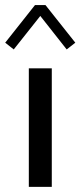

<svg xmlns="http://www.w3.org/2000/svg" viewBox="-27 -730 314 750"><path d="M267.2 -563.2 150.7 -710.1H109.6L-6.7 -563.2L26.7 -536.9L130.4 -667.7L233.5 -536.9ZM85.6 -463V0H175.3V-463Z"/></svg>

Font: Estedad-VF-FD Black
Style: Regular
Weight: 900
Designer: Amin Abedi
Version: Version 4.000